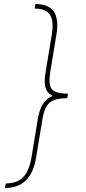

<svg xmlns="http://www.w3.org/2000/svg" viewBox="-20 -791 425 949"><path d="M312.5 -305.7Q276.9 -305.7 253.4 -312.5Q230 -319.3 217.3 -334.2Q204.6 -349.1 201.9 -373.3Q199.2 -397.5 205.1 -432.6L235.8 -619.1Q247.1 -687.5 227.1 -718Q207 -748.5 151.4 -748.5L154.8 -771Q188 -771 210.7 -761.7Q233.4 -752.4 246.1 -733.6Q258.8 -714.8 262 -686.3Q265.1 -657.7 258.8 -619.1L228 -432.6Q218.3 -372.1 236.3 -350.1Q254.4 -328.1 315.9 -328.1ZM4.4 138.2 8.3 115.7Q64 115.7 94.2 85Q124.5 54.2 135.7 -13.7L166.5 -200.2Q172.4 -235.4 183.1 -259.8Q193.8 -284.2 211.4 -299.3Q229 -314.5 254.6 -321.3Q280.3 -328.1 315.9 -328.1L312.5 -305.7Q251 -305.7 225.1 -283.4Q199.2 -261.2 189.5 -200.2L158.7 -13.7Q152.3 24.9 139.6 53.5Q127 82 107.9 100.8Q88.9 119.6 63.2 128.9Q37.6 138.2 4.4 138.2ZM312.5 -305.7H236.8L240.2 -328.1H315.9Z"/></svg>

Font: Inter 17pt Thin
Style: Italic
Weight: 250
Italic angle: -9.3988°
Version: Version 4.001;git-66647c0bb